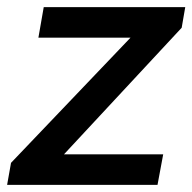

<svg xmlns="http://www.w3.org/2000/svg" viewBox="-42 -520 541 540"><path d="M-11 -62 325 -414H66L81 -500H479L469 -442L138 -86H417L401 0H-22Z"/></svg>

Font: Sarabun SemiBold
Style: Italic
Weight: 600
Italic angle: -10°
Designer: Suppakit Chalermlarp | Katatrad Co.,Ltd.
Foundry: Cadson Demak Co.,Ltd.
Version: Version 1.000; ttfautohint (v1.6)